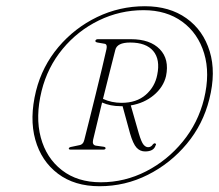

<svg xmlns="http://www.w3.org/2000/svg" viewBox="-20 -762 721 632"><path d="M307.5 -149Q225.5 -149 170.8 -190.2Q116 -231.5 96.2 -302.2Q76.5 -373 98.5 -462.5Q119 -544 172.2 -607Q225.5 -670 299.5 -705.8Q373.5 -741.5 457 -741.5Q538 -741.5 593.5 -702Q649 -662.5 670.2 -593.2Q691.5 -524 669 -435.5Q648.5 -353 594.8 -288.5Q541 -224 466.5 -186.5Q392 -149 307.5 -149ZM312 -162Q390.5 -162 460.8 -198Q531 -234 581.5 -295.8Q632 -357.5 651.5 -436Q672 -520 652 -586.2Q632 -652.5 580 -690.5Q528 -728.5 452.5 -728.5Q375 -728.5 305.5 -694.8Q236 -661 186.2 -601Q136.5 -541 117 -463Q96 -377.5 114.2 -309.5Q132.5 -241.5 183.8 -201.8Q235 -162 312 -162ZM526.5 -511.5Q518 -475.5 486.5 -449Q455 -422.5 410.5 -415L437 -322.5Q445.5 -294 452.5 -285.8Q459.5 -277.5 467.5 -277.5Q477.5 -277.5 483.5 -287Q487 -291 490 -290Q496 -289 492 -283Q486 -263.5 457.5 -263.5Q441 -263.5 429.5 -276Q418 -288.5 408 -323L383.5 -412.5Q380.5 -412.5 377 -412.5Q343.5 -412.5 316 -424.5Q307 -387.5 299.2 -354.8Q291.5 -322 286.5 -302Q282.5 -284.5 296 -282.5L321 -279Q328 -278 327.5 -273.5Q326.5 -269.5 320 -269.5H213.5Q205.5 -269.5 206.5 -273.5Q207 -277.5 217 -279L240.5 -284Q254 -286 257.5 -301.5Q263.5 -325.5 273.8 -366.2Q284 -407 295.2 -452.5Q306.5 -498 316 -538Q325.5 -578 330.5 -600.5Q334 -616.5 324 -618L301 -622Q293 -623.5 294 -628Q295.5 -633 302.5 -633H411Q474 -633 506 -600Q538 -567 526.5 -511.5ZM359.5 -597.5Q353 -573 342 -528.5Q331 -484 319 -436.5Q347.5 -423.5 380 -423.5Q429.5 -423.5 459.8 -450Q490 -476.5 497.5 -515.5Q508 -566 484.5 -594Q461 -622 408.5 -622Q365 -622 359.5 -597.5Z"/></svg>

Font: Fraunces 72pt Thin
Style: Italic
Weight: 100
Italic angle: -16°
Version: Version 1.000;[b76b70a41]